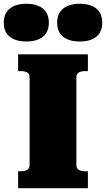

<svg xmlns="http://www.w3.org/2000/svg" viewBox="-67 -998 562 1018"><path d="M90 -126V-585Q90 -607 77 -614Q64 -621 44 -621H29V-710H399V-621H384Q364 -621 351 -614Q338 -607 338 -585V-126Q338 -104 351 -97Q364 -90 384 -90H399V0H29V-90H44Q64 -90 77 -97Q90 -104 90 -126ZM192 -877Q192 -829 160.5 -803.5Q129 -778 72 -778Q17 -778 -15 -803Q-47 -828 -47 -877Q-47 -927 -15 -952.5Q17 -978 72 -978Q129 -978 160.5 -952.5Q192 -927 192 -877ZM475 -877Q475 -829 444 -803.5Q413 -778 355 -778Q300 -778 268 -803Q236 -828 236 -877Q236 -927 268 -952.5Q300 -978 355 -978Q413 -978 444 -952.5Q475 -927 475 -877Z"/></svg>

Font: Roboto Serif 20pt Black
Style: Regular
Weight: 900
Version: Version 1.008